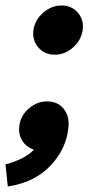

<svg xmlns="http://www.w3.org/2000/svg" viewBox="-37 -533 348 695"><path d="M-17.1 62Q52.7 43.5 85.9 8.8Q58.6 0 43.7 -23.4Q28.8 -46.9 33.2 -78.1Q37.6 -114.7 67.4 -140.4Q97.2 -166 133.8 -166Q171.4 -166 193.1 -139.6Q214.8 -113.3 210.9 -74.2Q204.6 3.4 147.2 65.2Q89.8 127 -8.8 142.1ZM101.8 -361.1Q79.1 -387.2 84 -423.8Q88.9 -460.4 119.1 -486.8Q149.4 -513.2 186 -513.2Q222.7 -513.2 245.1 -486.8Q267.6 -460.4 262.2 -423.8Q256.8 -387.2 227.3 -361.1Q197.8 -335 161.1 -335Q124.5 -335 101.8 -361.1Z"/></svg>

Font: Human Sans Bold
Style: Italic
Weight: 700
Italic angle: -8°
Designer: Tim Radville
Foundry: Continuum
Version: Version 1.000;FEAKit 1.0